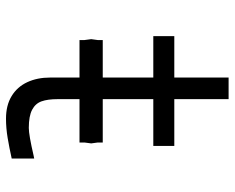

<svg xmlns="http://www.w3.org/2000/svg" viewBox="-91 -680 782 640"><g transform="rotate(90 300.0 -360.0)"><path d="M238.5 -136V-234H113.5V-250.5L110.5 -273L113.5 -295V-311.5H238.5V-480H100.5V-550H238.5V-731H310.5V-550H466.5V-480H310.5V-311.5H455V-295L458 -273L455 -250.5V-234H310.5V-161Q310.5 -128 317.8 -107.5Q325 -87 346 -76Q367 -65 406.5 -65Q429.5 -65 498.5 -81L508.5 -83V-8Q472.5 0 439.8 5.5Q407 11 375.5 11Q331 11 300.2 -7.8Q269.5 -26.5 254 -59.8Q238.5 -93 238.5 -136Z"/></g></svg>

Font: JuliaMono Light
Style: Regular
Weight: 300
Monospace: yes
Designer: cormullion
Foundry: corm
Version: Version 0.054; ttfautohint (v1.8.4)